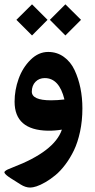

<svg xmlns="http://www.w3.org/2000/svg" viewBox="-25 -597 438 882"><path d="M275.4 -577.1 347.2 -505.9 275.4 -434.1 204.1 -505.9ZM122.1 -577.1 193.4 -505.9 122.1 -434.1 50.3 -505.9ZM259.3 -1.5Q225.6 3.9 194.8 3.4Q42 0.5 42 -129.9Q42 -183.1 60.5 -234.9Q79.1 -286.6 115.5 -322.5Q151.9 -358.4 196.3 -358.4Q236.8 -358.4 268.3 -335.7Q299.8 -313 317.6 -274.9Q335.4 -236.8 344.5 -192.4Q353.5 -147.9 353.5 -99.1Q353.5 -42.5 342.8 7.6Q332 57.6 314.7 93.5Q297.4 129.4 274.9 159.2Q252.4 189 229.2 208Q206.1 227.1 183.1 240.2Q160.2 253.4 142.8 259Q125.5 264.6 113.8 264.6Q92.3 264.6 69.8 250.5L23.4 221.2Q10.7 212.9 4.6 207.5Q-1.5 202.1 -3.9 197.8Q-6.3 193.4 -1.7 189.2Q2.9 185.1 10.7 181.4Q18.6 177.7 33.7 171.9Q225.6 98.6 259.3 -1.5ZM121.1 -176.3Q121.1 -136.2 209.5 -136.2Q238.8 -136.2 271 -140.1Q247.1 -238.3 180.7 -238.3Q154.8 -238.3 138.2 -221.4Q121.6 -204.6 121.1 -176.3Z"/></svg>

Font: Sahel SemiBold FD
Style: SemiBold-FD
Weight: 600
Foundry: Saber Rastikerdar (saber.rastikerdar@gmail.com)
Version: Version 3.3.0